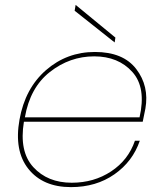

<svg xmlns="http://www.w3.org/2000/svg" viewBox="-20 -760 668 787"><path d="M366 -529Q266 -529 184.5 -465Q103 -401 82 -279H552Q580 -401 522.5 -465Q465 -529 366 -529ZM553 -183Q524 -98 449 -45.5Q374 7 271 7Q156 7 96.5 -67.5Q37 -142 60 -270Q83 -398 168.5 -472.5Q254 -547 369 -547Q485 -547 538.5 -477Q592 -407 576 -315Q567 -268 565 -261H78Q58 -139 116.5 -75Q175 -11 274 -11Q365 -11 435.5 -57.5Q506 -104 533 -183ZM286 -716 290 -740 453 -606 450 -586Z"/></svg>

Font: Poppins Thin
Style: Italic
Weight: 250
Italic angle: -10°
Designer: Ninad Kale (Devanagari), Jonny Pinhorn (Latin)
Foundry: Indian Type Foundry
Version: Version 3.200;PS 1.000;hotconv 16.6.54;makeotf.lib2.5.65590